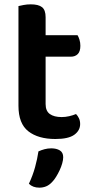

<svg xmlns="http://www.w3.org/2000/svg" viewBox="-20 -626 425 884"><path d="M190 -147Q190 -115 209.5 -101Q229 -87 264 -87Q281 -87 298.5 -91Q316 -95 330 -101Q338 -93 343.5 -81.5Q349 -70 349 -55Q349 -25 322 -5.5Q295 14 235 14Q156 14 110.5 -21.5Q65 -57 65 -139V-598Q73 -600 88.5 -603Q104 -606 122 -606Q157 -606 173.5 -593Q190 -580 190 -547V-464H337Q342 -456 346 -443Q350 -430 350 -415Q350 -389 338 -377Q326 -365 306 -365H190ZM220 212Q207 226 192.5 232Q178 238 161 238Q131 238 113 220Q131 182 141.5 143.5Q152 105 157 71Q170 65 185 61Q200 57 216 57Q240 57 255.5 66.5Q271 76 271 98Q271 110 266.5 126Q262 142 254.5 158Q247 174 238 188.5Q229 203 220 212Z"/></svg>

Font: Baloo Paaji 2 SemiBold
Style: Regular
Weight: 600
Designer: Shuchita Grover, Noopur Datye and Ek Type
Foundry: Ek Type
Version: Version 1.640;hotconv 1.0.111;makeotfexe 2.5.65597; ttfautoh